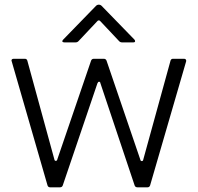

<svg xmlns="http://www.w3.org/2000/svg" viewBox="-20 -800 845 820"><path d="M194 0Q186 0 183 -8L30 -538L29 -541Q29 -549 39 -549H86Q95 -549 97 -540L212 -120Q213 -113 218 -113Q224 -113 225 -120L369 -541Q372 -549 381 -549H423Q432 -549 435 -541L579 -119Q580 -112 586 -112Q591 -112 592 -119L708 -540Q710 -549 719 -549H766Q771 -549 773.5 -546Q776 -543 775 -538L621 -8Q618 0 610 0H567Q558 0 555 -8L409 -444Q408 -451 403 -451Q399 -451 396 -444L248 -8Q245 0 236 0ZM255 -619Q248 -619 246.5 -622.5Q245 -626 250 -631L390 -775Q395 -780 402 -780Q409 -780 414 -775L554 -631Q557 -628 557 -624Q557 -619 549 -619H501Q494 -619 489 -624L409 -709Q406 -713 402 -713Q398 -713 395 -709L315 -624Q310 -619 303 -619Z"/></svg>

Font: Open Sauce Two Light
Style: Regular
Weight: 300
Designer: Alfredo Marco Pradil
Foundry: Creative Sauce Fz LLC
Version: Version 1.477